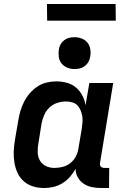

<svg xmlns="http://www.w3.org/2000/svg" viewBox="-20 -937 640 965"><path d="M202 8Q173 8 146.5 0Q120 -8 100 -25.5Q80 -43 68.5 -67.5Q57 -92 52.5 -119.5Q48 -147 49 -175.5Q50 -204 55 -233L72 -333Q76 -357 83 -380.5Q90 -404 101.5 -426.5Q113 -449 130 -468.5Q147 -488 168 -502Q189 -516 213.5 -522Q238 -528 262 -528Q289 -528 315.5 -521Q342 -514 361.5 -497.5Q381 -481 393.5 -457.5Q406 -434 410 -408L429 -520H549L483 -120Q482 -115 482.5 -109.5Q483 -104 486.5 -100Q490 -96 495 -94.5Q500 -93 506 -93H529L528 8H489Q465 8 442.5 3.5Q420 -1 401.5 -13Q383 -25 371.5 -45Q360 -65 360 -88Q348 -67 331.5 -48Q315 -29 293.5 -16Q272 -3 248.5 2.5Q225 8 202 8ZM253 -93Q273 -93 294 -98Q315 -103 332.5 -116.5Q350 -130 360.5 -149.5Q371 -169 374 -190L391 -290Q393 -306 394.5 -322Q396 -338 393.5 -353Q391 -368 385 -382.5Q379 -397 369 -407.5Q359 -418 343.5 -422.5Q328 -427 312 -427Q290 -427 268 -420Q246 -413 229 -397Q212 -381 202.5 -359.5Q193 -338 189 -317L173 -217Q169 -194 169.5 -171.5Q170 -149 180.5 -130.5Q191 -112 210.5 -102.5Q230 -93 253 -93ZM354 -590Q335 -590 318 -597Q301 -604 289.5 -618Q278 -632 275.5 -651Q273 -670 276 -689Q278 -703 285 -715Q292 -727 303.5 -735.5Q315 -744 328 -747Q341 -750 355 -750Q374 -750 391.5 -743Q409 -736 420 -722Q431 -708 434 -689Q437 -670 433 -651Q431 -637 424 -625Q417 -613 405.5 -604.5Q394 -596 381 -593Q368 -590 354 -590ZM562 -833H217L216 -917H561Z"/></svg>

Font: Iosevka Extended
Style: Bold Italic
Weight: 700
Width: 7
Italic angle: -9°
Monospace: yes
Designer: Belleve Invis
Foundry: Belleve Invis
Version: Version 32.5.0; ttfautohint (v1.8.4)